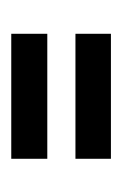

<svg xmlns="http://www.w3.org/2000/svg" viewBox="42 -467 217 341"><g transform="rotate(90 150.5 -296.5)"><path d="M40 -322V-385H262V-322ZM40 -208V-272H262V-208Z"/></g></svg>

Font: Bricolage Grotesque 96pt Condensed Light
Style: Regular
Weight: 300
Width: 3
Designer: Mathieu Triay
Foundry: Atelier Triay
Version: Version 1.001; ttfautohint (v1.8.4.7-5d5b);gftools[0.9.33.de